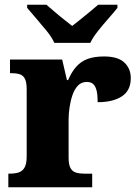

<svg xmlns="http://www.w3.org/2000/svg" viewBox="-20 -786 584 806"><path d="M15 0V-57H19Q42 -57 58 -62Q74 -67 83 -82.5Q92 -98 92 -129V-411Q92 -441 84.5 -455.5Q77 -470 62 -474.5Q47 -479 25 -479H22V-536H241L261 -450H266Q281 -485 301 -507Q321 -529 349 -539Q377 -549 417 -549Q475 -549 502 -523.5Q529 -498 529 -458Q529 -406 491.5 -381.5Q454 -357 390 -357Q390 -385 386 -403.5Q382 -422 372.5 -432Q363 -442 344 -442Q322 -442 307.5 -427Q293 -412 284.5 -387.5Q276 -363 272 -335.5Q268 -308 268 -285V-124Q268 -95 276 -80.5Q284 -66 299 -61.5Q314 -57 333 -57H367V0ZM208 -606Q198 -629 176.5 -655.5Q155 -682 132.5 -708Q110 -734 94 -753V-766H175Q187 -756 206.5 -739Q226 -722 247 -705.5Q268 -689 283 -677Q298 -689 319 -705.5Q340 -722 360 -739Q380 -756 392 -766H473V-753Q458 -734 435 -708Q412 -682 391 -655.5Q370 -629 359 -606Z"/></svg>

Font: Noto Serif Armenian ExtraBold
Style: Regular
Weight: 800
Version: Version 2.007